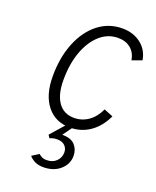

<svg xmlns="http://www.w3.org/2000/svg" viewBox="-141 -606 750 924"><g transform="rotate(20 234.0 -144.0)"><path d="M249.5 12Q174 12 130.8 -42.5Q87.5 -97 87.5 -192.5Q87.5 -289 117.8 -363.8Q148 -438.5 201.8 -480.8Q255.5 -523 325 -523Q381.5 -523 420.5 -492.5Q459.5 -462 467.5 -411.5L417.5 -393.5Q411 -431.5 385.5 -452.2Q360 -473 321.5 -473Q269 -473 228.5 -437Q188 -401 165 -338Q142 -275 142 -193.5Q142 -119 170.5 -78.8Q199 -38.5 251.5 -38.5Q292 -38.5 324.8 -61.5Q357.5 -84.5 377 -127.5L423.5 -108.5Q396 -50 351 -19Q306 12 249.5 12ZM194 235Q167.5 235 149.5 225.8Q131.5 216.5 121 203.5L156.5 181Q162 187 171.8 192.2Q181.5 197.5 197 197.5Q228 197.5 246.8 179Q265.5 160.5 265.5 134Q265.5 112.5 251.2 99.2Q237 86 213 86Q203 86 193.5 87.8Q184 89.5 174.5 94L165 79L235 -0.5H268.5L227 57Q273 57 293 79.8Q313 102.5 313 134.5Q313 176.5 279.8 205.8Q246.5 235 194 235Z"/></g></svg>

Font: Overpass ExtraLight
Style: Italic
Weight: 250
Italic angle: -10°
Designer: Delve Withrington, Dave Bailey, Thomas Jockin
Foundry: Delve Fonts LLC
Version: Version 4.000